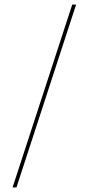

<svg xmlns="http://www.w3.org/2000/svg" viewBox="-20 -750 389 840"><path d="M52 70H35L296 -730H313Z"/></svg>

Font: Work Sans Hairline
Style: Regular
Weight: 400
Designer: Wei Huang
Foundry: Wei Huang
Version: Version 1.032